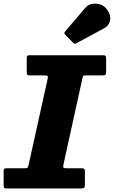

<svg xmlns="http://www.w3.org/2000/svg" viewBox="-46 -1061 640 1081"><path d="M-25.5 -16.5V-98.5Q-25.5 -109 -21.5 -111.2Q-17.5 -113.5 -6.5 -113.5H91.5Q106.5 -113.5 109.2 -117Q112 -120.5 115 -132.5L222 -616Q225 -629.5 222 -633Q219 -636.5 203 -636.5H123Q110 -636.5 107.2 -640.2Q104.5 -644 104.5 -658V-732Q104.5 -743.5 107.5 -746.8Q110.5 -750 121.5 -750H535Q546 -750 548.8 -746Q551.5 -742 551.5 -730.5V-656.5Q551.5 -643 547.5 -639.8Q543.5 -636.5 530.5 -636.5H438Q424.5 -636.5 422.5 -633.5Q420.5 -630.5 418 -620L311.5 -135.5Q308 -120.5 311.8 -117Q315.5 -113.5 334 -113.5H410Q424 -113.5 428 -110Q432 -106.5 432 -92.5V-24Q432 -8 428 -4Q424 0 409 0H-5.5Q-17.5 0 -21.5 -2.5Q-25.5 -5 -25.5 -16.5ZM554 -1011Q579 -979 573.8 -947.8Q568.5 -916.5 537 -900L383 -817Q374 -811.5 366.5 -819.5L320.5 -866.5Q312.5 -875.5 321 -884L433 -1015.5Q448.5 -1034 471.8 -1038.8Q495 -1043.5 517.5 -1036.2Q540 -1029 554 -1011Z"/></svg>

Font: Besley* Heavy
Style: Italic
Weight: 800
Italic angle: -13°
Designer: Owen Earl
Foundry: indestructible type*
Version: Version 3.000; ttfautohint (v1.8.3)